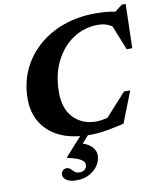

<svg xmlns="http://www.w3.org/2000/svg" viewBox="-102 -788 933 1132"><g transform="rotate(-10 364.5 -222.0)"><path d="M290 222Q310.5 222 322 210.8Q333.5 199.5 333.5 182.5Q333.5 167.5 314 153.2Q294.5 139 231 125L232.5 119.5L329.5 12Q202.5 -1 132.5 -72.8Q62.5 -144.5 62.5 -255.5Q62.5 -350.5 98.5 -429.2Q134.5 -508 199.2 -565.2Q264 -622.5 351.5 -653.8Q439 -685 542.5 -685Q574 -685 603.5 -682.8Q633 -680.5 661.5 -674.5L706.5 -709H729L722 -445H688.5L629.5 -592.5Q611.5 -603.5 591.8 -609.8Q572 -616 547 -616Q464.5 -616 397.5 -571.8Q330.5 -527.5 290.8 -448Q251 -368.5 251 -262.5Q251 -163.5 303.5 -110Q356 -56.5 437.5 -56.5Q451.5 -56.5 468.8 -58.8Q486 -61 506 -66L630 -202.5H667L594 -16Q550 -5 493.8 5Q437.5 15 385 15Q380 15 375 15L337 57.5Q378.5 73.5 395.2 95Q412 116.5 412 141Q412 171.5 393.8 200Q375.5 228.5 342.2 246.8Q309 265 263.5 265Q225.5 265 205 251.2Q184.5 237.5 184.5 217.5Q184.5 204.5 193.2 194.5Q202 184.5 218 184.5Q231.5 184.5 240.5 193.8Q249.5 203 260.2 212.5Q271 222 290 222Z"/></g></svg>

Font: Newsreader Text ExtraBold
Style: Italic
Weight: 800
Italic angle: -17°
Designer: Hugues Gentile
Foundry: Production Type
Version: Version 1.001